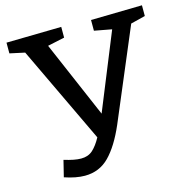

<svg xmlns="http://www.w3.org/2000/svg" viewBox="-106 -800 891 917"><g transform="rotate(-15 340.0 -342.0)"><path d="M103 -3 123 -84Q149 -76 169.5 -72Q190 -68 207 -68Q242 -68 264.5 -88.5Q287 -109 307 -146L79 -626L5 -642V-695L277 -700V-647L193 -629L356 -250L509 -626L423 -642V-695L676 -700V-647L604 -629L414 -179Q373 -84 324 -34Q275 16 203 16Q159 16 103 -3Z"/></g></svg>

Font: Bitter Medium
Style: Regular
Weight: 500
Designer: Sol Matas, and Bitter project Authors
Foundry: Sol Matas
Version: Version 2.001